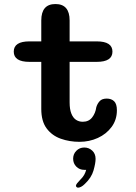

<svg xmlns="http://www.w3.org/2000/svg" viewBox="-20 -676 659 928"><path d="M122.5 -377Q46.5 -377 46.5 -426.5Q46.5 -476 122.5 -476H179.5V-577Q179.5 -656.5 248 -656.5Q316.5 -656.5 316.5 -577V-476H447.5Q523.5 -476 523.5 -426.5Q523.5 -377 447.5 -377H316.5V-181Q316.5 -148 324.8 -127.2Q333 -106.5 347.2 -97Q361.5 -87.5 380 -87.5Q409 -87.5 425.2 -108.2Q441.5 -129 445.5 -158Q450.5 -175 461.8 -187.2Q473 -199.5 496 -199.5Q518 -199.5 531.5 -186.8Q545 -174 545 -143Q545 -97 519.5 -62.5Q494 -28 452.8 -9.2Q411.5 9.5 364 9.5Q316 9.5 273.8 -5.5Q231.5 -20.5 205.5 -55.2Q179.5 -90 179.5 -149.5V-377ZM387.5 37Q409.5 37 425.8 52Q442 67 442 92Q442 112.5 432 147.8Q422 183 390 213Q380.5 222.5 372 226.8Q363.5 231 357.5 231Q352.5 231 349.8 227.8Q347 224.5 347 222Q347 217 353.2 209.2Q359.5 201.5 370 190.5Q380.5 180.5 387 168.8Q393.5 157 396.5 145Q394.5 145 392 145Q389.5 145 387.5 145Q364.5 145 349 129.5Q333.5 114 333.5 91Q333.5 68.5 349 52.8Q364.5 37 387.5 37Z"/></svg>

Font: Sono Monospace SemiBold
Style: Regular
Weight: 600
Designer: Tyler Finck
Foundry: Tyler Finck
Version: Version 2.112